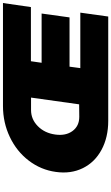

<svg xmlns="http://www.w3.org/2000/svg" viewBox="249 -990 741 1279"><g transform="rotate(-90 619.5 -350.5)"><path d="M113.8 -349.1Q127.4 -448.7 189 -529.3Q250.5 -609.9 346.4 -655.5Q442.4 -701.2 553.2 -701.2H1238.8L1211.9 -515.1H851.1L840.8 -443.8H1168.9L1143.1 -257.8H814.9L805.2 -186H1174.8L1148.9 0H454.1Q343.8 0 261 -44.7Q178.2 -89.4 138.9 -169.2Q99.6 -249 113.8 -349.1ZM362.8 -353Q353 -283.2 386.2 -238Q419.4 -192.9 481 -192.9L564 -193.8L608.9 -514.2H525.9Q464.4 -514.2 418.5 -469Q372.6 -423.8 362.8 -353Z"/></g></svg>

Font: Trueno UltraBlack
Style: Italic
Weight: 950
Designer: Julieta Ulanovsky
Foundry: Julieta Ulanovsky
Version: Version 3.001b | FøM Fix